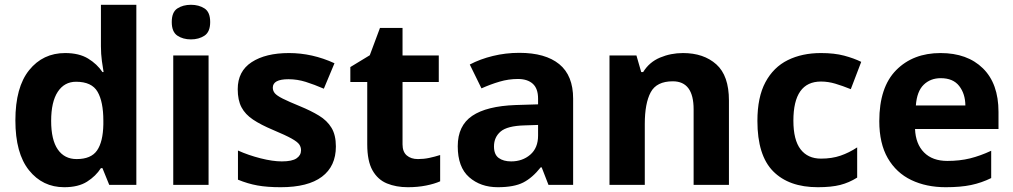

<svg xmlns="http://www.w3.org/2000/svg" viewBox="-20 -780 4275 810"><path d="M251 9.8Q159.7 9.8 102.3 -61.8Q44.9 -133.3 44.9 -272Q44.9 -412.1 103 -484.1Q161.1 -556.2 254.9 -556.2Q313.5 -556.2 351.6 -533Q389.6 -509.8 412.1 -476.1H417Q414.1 -491.7 409.9 -522.2Q405.8 -552.7 405.8 -585V-759.8H555.2V0H440.9L412.1 -70.8H405.8Q384.3 -37.1 347.4 -13.7Q310.5 9.8 251 9.8ZM303.2 -108.9Q364.3 -108.9 389.4 -145.3Q414.6 -181.6 416 -254.9V-271Q416 -350.6 391.6 -392.8Q367.2 -435.1 300.8 -435.1Q251.5 -435.1 223.6 -392.6Q195.8 -350.1 195.8 -270Q195.8 -189.9 223.9 -149.4Q252 -108.9 303.2 -108.9Z M785.6 -759.8Q818.8 -759.8 842.8 -744.4Q866.7 -729 866.7 -687Q866.7 -645.5 842.8 -629.6Q818.8 -613.8 785.6 -613.8Q752 -613.8 728.3 -629.6Q704.6 -645.5 704.6 -687Q704.6 -729 728.3 -744.4Q752 -759.8 785.6 -759.8ZM859.9 -545.9V0H710.9V-545.9Z M1397 -162.1Q1397 -78.6 1338.1 -34.4Q1279.3 9.8 1164.1 9.8Q1106.9 9.8 1066.2 2.4Q1025.4 -4.9 983.9 -22V-145Q1028.3 -125 1079.3 -112.1Q1130.4 -99.1 1168.9 -99.1Q1212.4 -99.1 1231.2 -112.1Q1250 -125 1250 -146Q1250 -159.7 1242.4 -170.7Q1234.9 -181.6 1210 -195.6Q1185.1 -209.5 1131.8 -231.9Q1080.6 -253.4 1047.6 -275.4Q1014.6 -297.4 998.8 -327.4Q982.9 -357.4 982.9 -403.8Q982.9 -479.5 1041.7 -517.8Q1100.6 -556.2 1199.2 -556.2Q1297.4 -556.2 1391.1 -513.2L1346.2 -405.8Q1305.7 -423.3 1269.8 -434.6Q1233.9 -445.8 1196.8 -445.8Q1130.9 -445.8 1130.9 -410.2Q1130.9 -397 1139.4 -386.7Q1147.9 -376.5 1172.6 -364Q1197.3 -351.6 1245.1 -332Q1291.5 -313 1325.7 -292.2Q1359.9 -271.5 1378.4 -241Q1397 -210.4 1397 -162.1Z M1743.2 -108.9Q1767.6 -108.9 1790.8 -113.8Q1814 -118.7 1836.9 -126V-15.1Q1813 -4.4 1777.6 2.7Q1742.2 9.8 1700.2 9.8Q1651.4 9.8 1612.5 -6.1Q1573.7 -22 1551.5 -61.3Q1529.3 -100.6 1529.3 -170.9V-434.1H1458V-497.1L1540 -546.9L1583 -662.1H1678.2V-545.9H1831.1V-434.1H1678.2V-170.9Q1678.2 -139.6 1696 -124.3Q1713.9 -108.9 1743.2 -108.9Z M2170.9 -557.1Q2280.8 -557.1 2339.4 -509.3Q2397.9 -461.4 2397.9 -363.8V0H2293.9L2265.1 -74.2H2261.2Q2226.1 -29.8 2187.3 -10Q2148.4 9.8 2080.1 9.8Q2007.3 9.8 1959.2 -32.5Q1911.1 -74.7 1911.1 -163.1Q1911.1 -250 1972.2 -291.3Q2033.2 -332.5 2155.3 -336.9L2250 -339.8V-363.8Q2250 -406.7 2227.5 -426.8Q2205.1 -446.8 2165 -446.8Q2125.5 -446.8 2087.4 -435.5Q2049.3 -424.3 2011.2 -407.2L1961.9 -507.8Q2005.4 -530.8 2059.3 -543.9Q2113.3 -557.1 2170.9 -557.1ZM2250 -252.9 2192.4 -251Q2120.1 -249 2092 -225.1Q2064 -201.2 2064 -162.1Q2064 -127.9 2084 -113.5Q2104 -99.1 2136.2 -99.1Q2184.1 -99.1 2217 -127.4Q2250 -155.8 2250 -208Z M2861.3 -556.2Q2948.7 -556.2 3002 -508.5Q3055.2 -460.9 3055.2 -356V0H2906.2V-318.8Q2906.2 -437 2818.4 -437Q2750 -437 2725.1 -390.6Q2700.2 -344.2 2700.2 -256.8V0H2551.3V-545.9H2665L2685.1 -476.1H2693.4Q2719.2 -518.1 2764.6 -537.1Q2810.1 -556.2 2861.3 -556.2Z M3430.2 9.8Q3308.1 9.8 3241.7 -57.4Q3175.3 -124.5 3175.3 -270Q3175.3 -370.1 3209.2 -433.3Q3243.2 -496.6 3303.5 -526.4Q3363.8 -556.2 3443.4 -556.2Q3500 -556.2 3541.3 -545.2Q3582.5 -534.2 3613.3 -519L3569.3 -403.8Q3534.2 -418 3503.9 -427Q3473.6 -436 3443.4 -436Q3327.1 -436 3327.1 -271Q3327.1 -189.5 3357.4 -150.1Q3387.7 -110.8 3443.4 -110.8Q3489.7 -110.8 3525.9 -123.3Q3562 -135.7 3596.2 -158.2V-30.8Q3562 -9.3 3524.7 0.2Q3487.3 9.8 3430.2 9.8Z M3947.8 -556.2Q4061 -556.2 4126.7 -491.7Q4192.4 -427.2 4192.4 -308.1V-235.8H3840.3Q3842.8 -172.9 3878.2 -137Q3913.6 -101.1 3976.6 -101.1Q4028.8 -101.1 4072.3 -111.8Q4115.7 -122.6 4161.6 -144V-28.8Q4121.1 -8.8 4076.9 0.5Q4032.7 9.8 3969.7 9.8Q3887.7 9.8 3824.5 -20.5Q3761.2 -50.8 3725.3 -112.8Q3689.5 -174.8 3689.5 -269Q3689.5 -412.1 3760.7 -484.1Q3832 -556.2 3947.8 -556.2ZM3948.7 -450.2Q3905.3 -450.2 3876.7 -422.4Q3848.1 -394.5 3843.8 -335H4052.7Q4052.2 -384.3 4026.6 -417.2Q4001 -450.2 3948.7 -450.2Z"/></svg>

Font: Open Sans
Style: Bold
Weight: 700
Designer: Monotype Design Team
Foundry: Monotype Imaging Inc.
Version: Version 3.000; ttfautohint (v1.8.4)